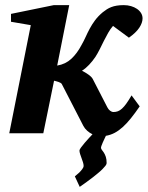

<svg xmlns="http://www.w3.org/2000/svg" viewBox="-20 -520 579 749"><path d="M536.1 -448.2Q536.1 -431.2 523.4 -411.9Q510.7 -392.6 482.9 -373L420.9 -418.9Q410.6 -407.2 401.9 -391.8Q393.1 -376.5 385 -360.1Q377 -343.8 368.9 -327.6Q360.8 -311.5 352.1 -297.9Q340.8 -281.2 327.4 -267.1Q314 -252.9 299.8 -244.1Q312.5 -237.8 325 -229Q337.4 -220.2 341.8 -211.9L398.9 -101.1Q402.8 -93.3 409.4 -88.1Q416 -83 422.9 -83Q431.6 -83 439.7 -85.9Q447.8 -88.9 455.8 -96.2Q463.9 -103.5 472.9 -116Q481.9 -128.4 493.2 -147.9L524.9 -105Q506.8 -78.6 490.7 -58.6Q474.6 -38.6 459 -24.4Q443.4 -10.3 427.2 -1.7Q411.1 6.8 393.1 9.8Q390.6 15.1 387.2 22.2Q383.8 29.3 380.9 35.9Q377.9 42.5 376 48.1Q374 53.7 374 56.2Q374 60.5 377.4 64.7Q380.9 68.8 385 75.2Q389.2 81.5 392.6 91.3Q396 101.1 396 116.2Q396 120.6 391.4 126.7Q386.7 132.8 379.4 140.1Q372.1 147.5 362.5 155.3Q353 163.1 343.3 170.9Q319.8 189 291 209L272 168Q281.2 160.6 289.1 153.3Q295.4 147 300.8 139.9Q306.2 132.8 306.2 127Q306.2 121.1 303.7 113Q301.3 105 298.1 96.9Q294.9 88.9 292.5 80.8Q290 72.8 290 66.9Q290 63.5 296.1 55.2Q302.2 46.9 310.5 37.1Q318.8 27.3 327.4 18.1Q335.9 8.8 340.8 3.9Q329.6 -1.5 320.1 -10Q310.5 -18.6 305.2 -28.8L221.2 -191.9Q219.7 -194.8 216.1 -196.8Q212.4 -198.7 208 -200.4Q203.6 -202.1 199 -203.1Q194.3 -204.1 190.9 -205.1L148.9 0H16.1L100.1 -421.9L22.9 -435.1V-465.8L189.9 -500H250L203.1 -264.2Q235.4 -269.5 258.1 -290.5Q280.8 -311.5 297.9 -344.2Q306.6 -359.4 314 -375.7Q321.3 -392.1 330.1 -408.4Q338.9 -424.8 350.8 -440.9Q362.8 -457 380.9 -472.2Q388.7 -478.5 396.7 -483.6Q404.8 -488.8 414.3 -492.4Q423.8 -496.1 435.5 -498Q447.3 -500 462.9 -500Q478 -500 491.2 -496.1Q504.4 -492.2 514.4 -485.4Q524.4 -478.5 530.3 -469Q536.1 -459.5 536.1 -448.2Z"/></svg>

Font: Charis SIL
Style: Bold Italic
Weight: 700
Italic angle: -11°
Foundry: SIL International
Version: Version 4.112